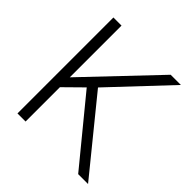

<svg xmlns="http://www.w3.org/2000/svg" viewBox="-187 -858 1006 1006"><g transform="rotate(45 315.5 -355.5)"><path d="M250 -353 149.9 -254.4V0H89.8V-710.9H149.9V-327.6L514.2 -710.9H589.8L292 -394.5L612.8 0H539.6Z"/></g></svg>

Font: SteelSelectRoboto
Style: Regular
Weight: 300
Designer: Google
Version: Version 2.137; 2017